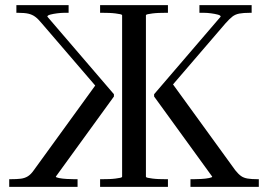

<svg xmlns="http://www.w3.org/2000/svg" viewBox="-20 -730 1047 750"><path d="M724 0V-30H737Q750 -30 767 -31Q784 -32 796.5 -34.5Q809 -37 809 -40L582 -353V-362L842 -665Q842 -670 830.5 -673Q819 -676 804 -678Q789 -680 776 -680H759V-710H963V-680H957Q931 -680 915 -677Q899 -674 887.5 -665Q876 -656 861 -639L635 -376L643 -418L899 -65Q911 -50 921.5 -42.5Q932 -35 947.5 -32.5Q963 -30 986 -30H991V0ZM283 0H16V-30H21Q46 -30 61.5 -32Q77 -34 89 -41.5Q101 -49 112 -65L368 -418L369 -376L143 -639Q129 -656 117.5 -664.5Q106 -673 91 -676.5Q76 -680 50 -680H44V-710H248V-680H231Q219 -680 203.5 -678Q188 -676 176.5 -673Q165 -670 165 -665L425 -362V-353L198 -40Q198 -37 210.5 -34.5Q223 -32 240 -31Q257 -30 270 -30H283ZM371 0V-30H380Q393 -30 406.5 -30.5Q420 -31 431.5 -32.5Q443 -34 450 -35.5Q457 -37 457 -40V-670Q457 -673 450 -674.5Q443 -676 431.5 -677.5Q420 -679 406.5 -679.5Q393 -680 380 -680H371V-710H636V-680H627Q614 -680 600.5 -679.5Q587 -679 575.5 -677.5Q564 -676 557 -674.5Q550 -673 550 -670V-40Q550 -37 557 -35.5Q564 -34 575.5 -32.5Q587 -31 600.5 -30.5Q614 -30 627 -30H636V0Z"/></svg>

Font: Roboto Serif 144pt
Style: Regular
Weight: 400
Version: Version 1.008